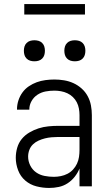

<svg xmlns="http://www.w3.org/2000/svg" viewBox="-20 -921 540 949"><path d="M223 8Q191 8 160 0Q129 -8 105 -28.5Q81 -49 69.5 -79.5Q58 -110 58 -141Q58 -166 65 -190.5Q72 -215 87.5 -234Q103 -253 125 -266Q147 -279 170.5 -286.5Q194 -294 219 -296.5Q244 -299 268 -299H373V-352Q373 -368 370 -384.5Q367 -401 359.5 -415.5Q352 -430 340 -441.5Q328 -453 313 -460Q298 -467 281.5 -470Q265 -473 249 -473Q227 -473 205.5 -469Q184 -465 165.5 -453Q147 -441 136 -421.5Q125 -402 125 -381V-379H64V-381Q64 -403 71 -424.5Q78 -446 91 -464Q104 -482 122.5 -494.5Q141 -507 161.5 -514.5Q182 -522 204.5 -525Q227 -528 249 -528Q273 -528 297 -524Q321 -520 343 -510Q365 -500 383.5 -483.5Q402 -467 413.5 -445.5Q425 -424 429.5 -400Q434 -376 434 -352V0H373V-88Q364 -66 349 -47Q334 -28 314 -15Q294 -2 270.5 3Q247 8 223 8ZM246 -47Q263 -47 280.5 -50.5Q298 -54 313.5 -62Q329 -70 341 -83Q353 -96 360.5 -112Q368 -128 370.5 -145.5Q373 -163 373 -180V-244H268Q252 -244 235 -242.5Q218 -241 202 -237Q186 -233 170.5 -226Q155 -219 143 -207.5Q131 -196 125 -180Q119 -164 119 -147Q119 -124 129.5 -103Q140 -82 158.5 -69Q177 -56 200 -51.5Q223 -47 246 -47ZM350 -618Q339 -618 329 -621Q319 -624 311.5 -631.5Q304 -639 301 -649Q298 -659 298 -670Q298 -681 301 -691Q304 -701 311.5 -708.5Q319 -716 329 -719Q339 -722 350 -722Q361 -722 371 -719Q381 -716 388.5 -708.5Q396 -701 399 -691Q402 -681 402 -670Q402 -659 399 -649Q396 -639 388.5 -631.5Q381 -624 371 -621Q361 -618 350 -618ZM150 -618Q139 -618 129 -621Q119 -624 111.5 -631.5Q104 -639 101 -649Q98 -659 98 -670Q98 -681 101 -691Q104 -701 111.5 -708.5Q119 -716 129 -719Q139 -722 150 -722Q161 -722 171 -719Q181 -716 188.5 -708.5Q196 -701 199 -691Q202 -681 202 -670Q202 -659 199 -649Q196 -639 188.5 -631.5Q181 -624 171 -621Q161 -618 150 -618ZM100 -849V-901H400V-849Z"/></svg>

Font: Iosevka Term Curly Light
Style: Regular
Weight: 300
Designer: Belleve Invis
Foundry: Belleve Invis
Version: Version 32.3.0